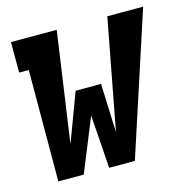

<svg xmlns="http://www.w3.org/2000/svg" viewBox="-84 -611 679 693"><g transform="rotate(-15 255.0 -265.0)"><path d="M51 0 52 -416H16V-530H187L128 -118L196 -300H291L298 -118L376 -530H510L337 0H241L227 -199L146 0Z"/></g></svg>

Font: Iosevka Slab Heavy
Style: Italic
Weight: 900
Italic angle: -9°
Monospace: yes
Designer: Belleve Invis
Foundry: Belleve Invis
Version: Version 11.1.0; ttfautohint (v1.8.3)